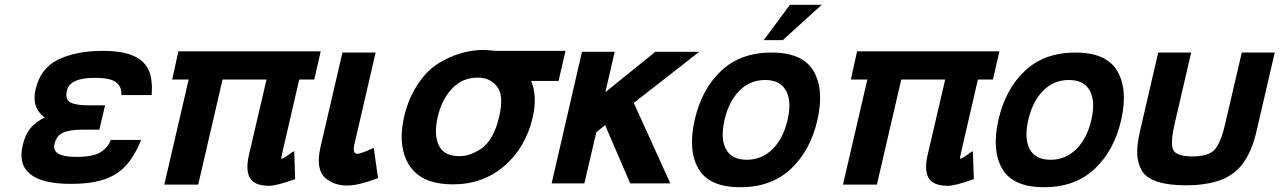

<svg xmlns="http://www.w3.org/2000/svg" viewBox="-20 -760 5358 804"><path d="M325 -217Q274 -217 245 -205Q216 -193 208 -156Q196 -103 300 -103Q369 -103 400 -122Q432 -142 444 -174H571Q542 -103 503.5 -62.5Q465 -22 401 -4Q352 10 277 10Q158 10 107 -30.5Q56 -71 75 -151Q85 -196 107 -222.5Q129 -249 167 -268Q111 -309 129 -386Q149 -472 219 -508Q293 -546 405 -547H414Q597 -547 613 -430Q618 -400 615 -362H488Q491 -394 468 -414Q445 -434 376 -434Q272 -434 260 -380Q252 -343 275 -331Q298 -319 349 -319H420L396 -217Z M1107 18Q1043 18 1025 -17.5Q1007 -53 1025 -122L1096 -427H912L810 13H668L770 -427H701L727 -545H1323L1296 -427H1233L1163 -124Q1157 -97 1158 -95Q1166 -95 1197 -118Q1200 -120 1202.5 -122Q1205 -124 1207 -124.5Q1209 -125 1211 -126L1212 -127L1216 -10Q1138 18 1107 18Z M1465 -160Q1454 -116 1476 -116Q1492 -116 1545 -141L1563 -14Q1480 17 1434 17Q1379 17 1342 -15Q1301 -51 1322 -144L1414 -540H1553Z M2007 -551Q2013 -551 2033 -549Q2053 -547 2058 -547H2348L2319 -421H2204Q2231 -357 2211 -270Q2182 -143 2093 -66Q2003 12 1877 12Q1766 12 1713 -43.5Q1660 -99 1662 -197Q1664 -235 1672 -270Q1689 -345 1728 -405Q1767 -465 1818 -496Q1909 -551 2007 -551ZM1813 -270Q1796 -196 1817.5 -151Q1839 -106 1904 -106Q1947 -106 1993 -136Q2047 -172 2070 -270Q2091 -359 2062 -397Q2033 -435 1980 -435Q1916 -435 1872.5 -388.5Q1829 -342 1813 -270Z M2787 8H2619L2514 -236L2477 -206L2427 8H2290L2417 -543H2554L2515 -374L2724 -543H2908L2634 -329Z M3076.5 -380.5Q3032 -336 3014 -258Q2996 -180 3020 -135.5Q3044 -91 3107 -91Q3170 -91 3215 -135.5Q3260 -180 3278 -258Q3296 -336 3271.5 -380.5Q3247 -425 3184 -425Q3121 -425 3076.5 -380.5ZM2905 -53Q2860 -130 2889 -258Q2918 -386 2999.5 -463Q3081 -540 3211 -540Q3341 -540 3386.5 -463Q3432 -386 3403 -258Q3374 -130 3292 -53Q3210 24 3080 24Q2950 24 2905 -53ZM3288 -740H3421L3258 -592H3178Z M3949 18Q3885 18 3867 -17.5Q3849 -53 3867 -122L3938 -427H3754L3652 13H3510L3612 -427H3543L3569 -545H4165L4138 -427H4075L4005 -124Q3999 -97 4000 -95Q4008 -95 4039 -118Q4042 -120 4044.5 -122Q4047 -124 4049 -124.5Q4051 -125 4053 -126L4054 -127L4058 -10Q3980 18 3949 18Z M4348.5 -380.5Q4304 -336 4286 -258Q4268 -180 4292 -135.5Q4316 -91 4379 -91Q4442 -91 4487 -135.5Q4532 -180 4550 -258Q4568 -336 4543.5 -380.5Q4519 -425 4456 -425Q4393 -425 4348.5 -380.5ZM4177 -53Q4132 -130 4161 -258Q4190 -386 4271.5 -463Q4353 -540 4483 -540Q4613 -540 4658.5 -463Q4704 -386 4675 -258Q4646 -130 4564 -53Q4482 24 4352 24Q4222 24 4177 -53Z M5242 -212Q5222 -124 5182 -72Q5142 -20 5073 0Q5019 16 4948 16Q4795 16 4760 -48Q4743 -80 4742 -118Q4741 -156 4754 -212L4830 -540H4968L4898 -238Q4880 -158 4893 -132Q4907 -105 4974 -105Q5039 -105 5065 -132Q5092 -160 5111 -244L5180 -540H5318Z"/></svg>

Font: Miedinger
Style: Bold-Italic
Weight: 700
Italic angle: -13°
Version: Version 001.000